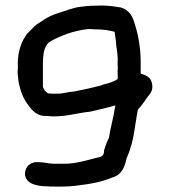

<svg xmlns="http://www.w3.org/2000/svg" viewBox="-20 -680 623 707"><path d="M45 -409C46 -404 47 -389 48 -382V-380C55 -345 66 -315 86 -290C95 -279 109 -257 141 -253H150C213 -246 261 -264 313 -269C342 -276 375 -283 405 -292C405 -290 404 -286 403 -283C399 -251 386 -207 381 -172C373 -158 369 -143 363 -126V-124C363 -106 353 -102 336 -99C300 -90 259 -77 217 -77H189C181 -77 173 -77 165 -78H164C161 -78 156 -79 151 -80L136 -82C126 -83 118 -83 110 -83C92 -79 79 -71 74 -53C66 -30 81 -9 102 -2C115 3 134 6 150 6C160 7 173 7 184 7H211C244 7 275 2 303 -2L320 -5C348 -10 373 -18 395 -27C429 -37 440 -67 446 -97C452 -110 457 -123 460 -135C474 -172 479 -237 488 -277C507 -296 518 -318 532 -334C544 -349 543 -370 535 -386C526 -402 506 -406 498 -409V-451C498 -500 490 -548 478 -586C470 -614 461 -642 423 -653H421C391 -658 370 -661 329 -659C311 -659 292 -657 276 -655C244 -651 221 -639 198 -633C173 -626 154 -616 135 -603C126 -597 116 -591 108 -584L79 -555C77 -551 76 -551 72 -544C54 -517 43 -475 46 -433C45 -425 45 -417 45 -410ZM138 -360V-439C138 -482 142 -507 160 -524C161 -524 164 -526 168 -529C204 -549 251 -567 304 -573C312 -573 319 -573 327 -572H328C358 -572 379 -569 402 -563C404 -553 405 -539 407 -527C407 -522 408 -516 408 -514V-513C411 -494 415 -468 413 -447C414 -436 414 -426 413 -415V-414C413 -410 415 -390 412 -388C401 -380 382 -374 362 -369C356 -368 358 -367 351 -365C323 -358 285 -349 258 -344C252 -343 245 -342 242 -342H240C222 -339 207 -335 192 -335C177 -335 169 -335 157 -336C146 -344 143 -347 138 -360Z"/></svg>

Font: Scribbler
Style: Blk
Weight: 900
Designer: Mew Too
Foundry: Cannot Into Space Fonts
Version: Version 1.001